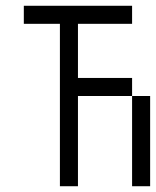

<svg xmlns="http://www.w3.org/2000/svg" viewBox="-20 -645 540 665"><path d="M437.5 -562.5V-625H62.5V-562.5H187.5V0H250V-312.5H437.5V0H500V-312.5H437.5V-375H250V-562.5Z"/></svg>

Font: UnifontExMono
Style: Regular
Weight: 500
Version: Version 15.0.06